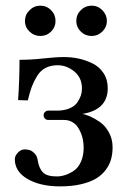

<svg xmlns="http://www.w3.org/2000/svg" viewBox="-20 -645 454 677"><path d="M180.2 -22.9Q194.3 -22.9 209.2 -27.6Q224.1 -32.2 239.7 -42.5Q255.4 -52.7 265.1 -74Q274.9 -95.2 274.9 -124Q274.9 -163.1 256.8 -192.6Q238.8 -222.2 204.1 -222.2H148.9Q142.6 -222.2 138.2 -227.1Q133.8 -231.9 133.8 -238.8Q133.8 -245.6 138.7 -250.2Q143.6 -254.9 148.9 -254.9H180.2Q206.5 -254.9 225.3 -262.9Q244.1 -271 252.9 -284.2Q261.7 -297.4 265.4 -309.1Q269 -320.8 269 -333Q269 -370.6 242.2 -392.8Q215.3 -415 183.1 -415Q158.7 -415 140.6 -405.5Q122.6 -396 110.8 -377Q99.1 -357.9 92 -338.9Q85 -319.8 78.1 -291L43.9 -292Q48.8 -366.7 48.8 -434.1Q90.8 -434.1 133.5 -439Q176.3 -443.8 206.1 -443.8Q231.9 -443.8 257.1 -438.5Q282.2 -433.1 306.2 -421.4Q330.1 -409.7 345 -387.2Q359.9 -364.7 359.9 -334Q359.9 -257.8 270 -243.2Q281.2 -241.7 297.6 -234.6Q314 -227.5 332.5 -214.6Q351.1 -201.7 364 -178.2Q377 -154.8 377 -126Q377 -103.5 371.8 -84.2Q366.7 -64.9 353.5 -46.9Q340.3 -28.8 319.8 -16.1Q299.3 -3.4 266.6 4.4Q233.9 12.2 191.9 12.2Q122.1 12.2 77.1 -13.9Q32.2 -40 32.2 -84Q32.2 -95.2 43 -106.7Q53.7 -118.2 66.9 -118.2Q74.7 -118.2 83 -116.2Q91.3 -114.3 100.8 -105.2Q110.4 -96.2 112.8 -81.1Q117.2 -51.8 131.1 -37.4Q145 -22.9 180.2 -22.9ZM249 -570.8Q249 -593.3 264.9 -609.1Q280.8 -625 303.2 -625Q325.2 -625 341.1 -608.9Q356.9 -592.8 356.9 -570.8Q356.9 -549.3 340.8 -533.7Q324.7 -518.1 303.2 -518.1Q280.8 -518.1 264.9 -533.7Q249 -549.3 249 -570.8ZM67.9 -570.8Q67.9 -592.8 84 -608.9Q100.1 -625 122.1 -625Q144.5 -625 160.2 -609.1Q175.8 -593.3 175.8 -570.8Q175.8 -549.3 160.2 -533.7Q144.5 -518.1 122.1 -518.1Q100.1 -518.1 84 -533.7Q67.9 -549.3 67.9 -570.8Z"/></svg>

Font: Linux Libertine G
Style: Semibold
Weight: 600
Designer: Philipp H. Poll
Foundry: Philipp H. Poll
Version: Version 5.1.1